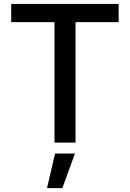

<svg xmlns="http://www.w3.org/2000/svg" viewBox="-20 -727 662 979"><path d="M37.1 -707H585V-614.3H365.2V0H257.8V-614.3H37.1ZM260.7 55.7H362.3L297.9 232.4H219.7Z"/></svg>

Font: Pretendard Medium
Style: Regular
Weight: 500
Designer: Base glyphs from Inter by Rasmus Andersson; Hangeul glyphs from Noto Sans CJK(Source Han Sans) by Jang Soo-young and Kan
Foundry: Kil Hyung-jin
Version: Version 1.309